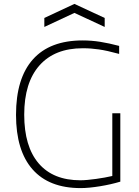

<svg xmlns="http://www.w3.org/2000/svg" viewBox="-20 -956 710 983"><path d="M393 7Q231 7 146.5 -89Q62 -185 62 -368Q62 -555 148.5 -652Q235 -749 403 -749Q448 -749 492.5 -742Q537 -735 590 -721V-680Q557 -689 532 -694.5Q507 -700 486 -703Q465 -706 445.5 -707.5Q426 -709 404 -709Q260 -709 182 -621Q104 -533 104 -369Q104 -206 178 -119.5Q252 -33 392 -33Q408 -33 429 -35Q450 -37 472 -40Q494 -43 516 -47Q538 -51 555 -55V-376H596V-26Q573 -19 546.5 -13Q520 -7 492.5 -2.5Q465 2 439.5 4.5Q414 7 393 7ZM207 -864 361 -936 516 -864V-818L361 -890L207 -818Z"/></svg>

Font: Encode Sans Wide
Style: Thin
Weight: 100
Designer: Pablo Impallari, Andres Torresi
Foundry: Pablo Impallari, Andres Torresi
Version: Version 1.000; ttfautohint (v1.00) -l 8 -r 50 -G 200 -x 14 -